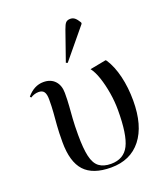

<svg xmlns="http://www.w3.org/2000/svg" viewBox="-145 -881 858 994"><g transform="rotate(-20 284.5 -384.0)"><path d="M296 14Q196 14 149.5 -36.5Q103 -87 103 -196Q103 -250 106 -287Q109 -324 111.5 -356Q114 -388 114 -427Q114 -456 105 -469Q96 -482 75 -482Q52 -482 30 -468L25 -475Q65 -522 116 -522Q156 -522 179 -497.5Q202 -473 202 -431Q202 -390 199.5 -358.5Q197 -327 194.5 -291.5Q192 -256 192 -203Q192 -128 202 -84.5Q212 -41 236.5 -22.5Q261 -4 302 -4Q372 -4 401 -61Q430 -118 430 -254Q430 -301 422 -349Q414 -397 400.5 -437.5Q387 -478 369 -501L458 -518L463 -513Q491 -470 506 -407.5Q521 -345 521 -273Q521 -136 462 -61Q403 14 296 14ZM269 -572 260 -576 317 -739Q326 -765 334.5 -773.5Q343 -782 359 -782Q373 -782 383.5 -773.5Q394 -765 406 -745V-738Z"/></g></svg>

Font: Literata 72pt
Style: Regular
Weight: 400
Designer: Latin by Veronika Burian and Jose Scaglione. Greek by Irene Vlachou. Cyrillic by Vera Evstafieva.
Foundry: TypeTogether
Version: Version 3.002